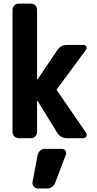

<svg xmlns="http://www.w3.org/2000/svg" viewBox="-20 -770 540 1070"><path d="M460 -29.3Q465.8 -20.5 460.9 -10.3Q456.1 0 445.3 0H352.5Q317.4 0 298.8 -30.3L190.4 -206.1Q189.5 -207 188 -207Q186.5 -207 186.5 -206.1V-35.2Q186.5 -20.5 176.8 -10.3Q167 0 152.3 0H85Q70.3 0 60.1 -9.8Q49.8 -19.5 49.8 -35.2V-714.8Q49.8 -729.5 60.1 -739.7Q70.3 -750 85 -750H152.3Q167 -750 176.8 -740.2Q186.5 -730.5 186.5 -714.8V-329.1Q186.5 -326.2 190.4 -329.1L299.8 -491.2Q318.4 -520.5 355.5 -519.5H445.3Q456.1 -519.5 460.9 -510.3Q465.8 -501 459 -492.2L297.9 -274.4Q293.9 -270.5 297.9 -265.6ZM325.2 59.6Q337.9 59.6 344.7 70.3Q351.6 81.1 346.7 92.8L288.1 247.1Q275.4 280.3 240.2 280.3H190.4Q177.7 280.3 168.5 269.5Q159.2 258.8 161.1 245.1L189.5 94.7Q192.4 80.1 203.6 69.8Q214.8 59.6 230.5 59.6Z"/></svg>

Font: Rounded-L Mgen+ 1mn bold
Style: Bold
Weight: 700
Designer: [Source Han Sans]
Ryoko NISHIZUKA  (kana & ideographs); Paul D. Hunt (Latin, Greek & Cyrillic); Wenlong ZHANG  (bopomofo
Version: Version 1.059.20150602